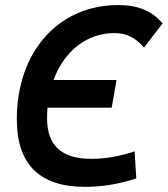

<svg xmlns="http://www.w3.org/2000/svg" viewBox="-20 -723 658 753"><path d="M313 9.8C379.9 9.8 447.3 -1 514.6 -23.4L507.8 -129.4C450.2 -109.9 393.6 -100.1 337.9 -100.1C221.2 -100.1 164.6 -152.8 164.6 -258.8C164.6 -272.9 165 -287.1 166.5 -300.8H418L437 -409.2H189.9C231 -521 318.8 -593.3 429.2 -593.3C475.1 -593.3 511.2 -575.7 544.9 -536.6L617.7 -631.3C574.7 -681.2 520.5 -703.1 443.4 -703.1C208.5 -703.1 45.9 -519 45.9 -255.4C45.9 -78.6 135.3 9.8 313 9.8Z"/></svg>

Font: Cascadia Code SemiBold
Style: Italic
Weight: 600
Italic angle: -10°
Monospace: yes
Designer: Aaron Bell
Foundry: Saja Typeworks
Version: Version 2404.023